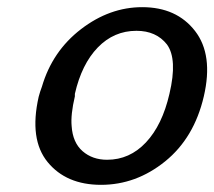

<svg xmlns="http://www.w3.org/2000/svg" viewBox="-20 -507 598 536"><path d="M88 -237Q92 -252 97 -265Q126 -364 206 -425.5Q286 -487 377 -487Q473 -487 524.5 -420.5Q576 -354 549 -238Q522 -122 441 -56.5Q360 9 262 9Q165 9 113 -54.5Q61 -118 88 -237ZM189 -245V-238Q177 -187 180 -155Q183 -109 210.5 -85Q238 -61 279 -61Q342 -61 387.5 -109.5Q433 -158 453 -245Q476 -342 446 -383Q416 -421 361 -421Q298 -421 253 -374.5Q208 -328 189 -245Z"/></svg>

Font: Coval
Style: Italic
Weight: 400
Foundry: Context Ltd
Version: Version 001.000